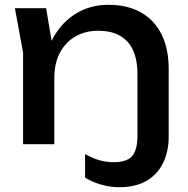

<svg xmlns="http://www.w3.org/2000/svg" viewBox="-20 -600 783 799"><path d="M42 -566H172L206 -362V0H76V-381ZM431 -580Q511 -580 567 -548Q623 -516 652.5 -456.5Q682 -397 682 -313V-31Q682 29 659.5 76.5Q637 124 591.5 151.5Q546 179 476 179Q437 179 398.5 167.5Q360 156 334 139V41Q362 57 391 66Q420 75 454 75Q506 75 529 50.5Q552 26 552 -36V-292Q552 -381 510.5 -426.5Q469 -472 389 -472Q334 -472 292.5 -447.5Q251 -423 228.5 -379Q206 -335 206 -276L160 -301Q169 -389 206 -451Q243 -513 301 -546.5Q359 -580 431 -580Z"/></svg>

Font: Bounded
Style: Regular
Weight: 400
Designer: Vlad Churkin
Version: Version 1.0